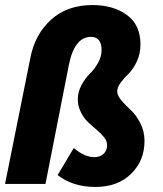

<svg xmlns="http://www.w3.org/2000/svg" viewBox="-24 -728 644 760"><path d="M354 12Q264 12 204 -35L268 -142Q311 -106 349 -106Q372 -106 386 -119Q400 -132 400 -154Q400 -169 388 -184.5Q376 -200 359 -214Q342 -228 325 -244Q308 -260 296 -284Q284 -308 284 -335Q284 -364 298.5 -391Q313 -418 331 -435.5Q349 -453 363.5 -478Q378 -503 378 -530Q378 -582 336 -582Q270 -582 248 -468L156 0H-4L96 -498Q114 -592 178 -650Q242 -708 342 -708Q424 -708 478 -669Q532 -630 532 -552Q532 -515 517.5 -484.5Q503 -454 486 -437.5Q469 -421 454.5 -402Q440 -383 440 -366Q440 -350 457 -330Q474 -310 494 -292Q514 -274 531 -241.5Q548 -209 548 -170Q548 -92 495 -40Q442 12 354 12Z"/></svg>

Font: TypoPRO Source Code Pro
Style: Italic
Weight: 900
Italic angle: -11°
Monospace: yes
Designer: Paul D. Hunt, Teo Tuominen
Foundry: Adobe Systems Incorporated
Version: Version 1.030;PS 1.0;hotconv 1.0.84;makeotf.lib2.5.63406